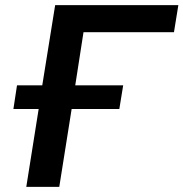

<svg xmlns="http://www.w3.org/2000/svg" viewBox="-20 -725 712 745"><path d="M82 0 130 -302H32L46 -394H144L194 -705H672L655 -600H304L272 -394H458L443 -302H258L210 0Z"/></svg>

Font: Mulish
Style: Bold Italic
Weight: 700
Italic angle: -9°
Designer: Vernon Adams
Foundry: Vernon Adams
Version: Version 3.603; ttfautohint (v1.8.3)